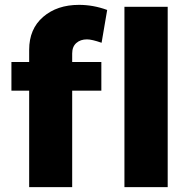

<svg xmlns="http://www.w3.org/2000/svg" viewBox="-20 -770 782 790"><path d="M277 -550V-515H397V-397H277V0H100V-397H27V-515H100V-565Q100 -651 157.5 -700.5Q215 -750 305 -750Q364 -750 421 -729L398 -594Q358 -608 338 -608Q311 -608 294 -593Q277 -578 277 -550ZM492 -742H670V0H492Z"/></svg>

Font: Montserrat V1
Style: Bold
Weight: 700
Designer: Julieta Ulanovsky
Foundry: Julieta Ulanovsky
Version: Version 6.001